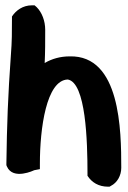

<svg xmlns="http://www.w3.org/2000/svg" viewBox="-20 -640 483 722"><path d="M4 -19 6 -14C29 39 109 0 109 0L130 -4V-25C130 -156 154 -339 235 -341C303 -329 309 -110 309 13V21C325 46 351 62 386 62H392L397 59C421 47 436 20 436 -9C436 -149 433 -433 242 -428C207 -428 175 -419 148 -403C150 -444 150 -482 150 -528C150 -561 138 -593 118 -613L110 -620H100C66 -620 40 -601 25 -578V-570C25 -519 25 -485 21 -434C10 -280 6 -173 4 -24Z"/></svg>

Font: Snowfall
Style: Blk
Weight: 900
Designer: Jasper
Foundry: Cannot Into Space Fonts
Version: Version 0.9